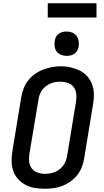

<svg xmlns="http://www.w3.org/2000/svg" viewBox="-20 -1154 640 1182"><path d="M255 8Q224 8 193.5 3Q163 -2 137 -16Q111 -30 91.5 -51.5Q72 -73 62 -101Q52 -129 51.5 -160Q51 -191 56 -222L111 -557Q116 -584 126 -610.5Q136 -637 154 -659.5Q172 -682 196 -699Q220 -716 247 -726Q274 -736 301 -741Q328 -746 355 -746Q387 -746 416.5 -739Q446 -732 472 -719Q498 -706 517.5 -684Q537 -662 547 -634Q557 -606 558 -575Q559 -544 553 -513L498 -178Q494 -151 483.5 -124.5Q473 -98 455 -75.5Q437 -53 413 -36Q389 -19 362.5 -9Q336 1 308.5 4.5Q281 8 255 8ZM256 -84Q272 -84 287.5 -86.5Q303 -89 318 -95Q333 -101 346 -111Q359 -121 369 -134.5Q379 -148 384.5 -163Q390 -178 393 -193L448 -528Q452 -552 449.5 -576Q447 -600 433.5 -618Q420 -636 397.5 -643.5Q375 -651 351 -651Q336 -651 320.5 -648.5Q305 -646 290 -639.5Q275 -633 262 -623Q249 -613 239.5 -600Q230 -587 224.5 -572Q219 -557 217 -542L161 -207Q157 -183 159.5 -159.5Q162 -136 175 -118Q188 -100 210 -92Q232 -84 256 -84ZM390 -810Q372 -810 355.5 -816.5Q339 -823 329 -836.5Q319 -850 316.5 -867.5Q314 -885 317 -903Q319 -916 325 -927.5Q331 -939 342 -946.5Q353 -954 365.5 -957Q378 -960 390 -960Q408 -960 424.5 -953.5Q441 -947 451 -933.5Q461 -920 464 -902.5Q467 -885 464 -867Q462 -854 455.5 -842.5Q449 -831 438.5 -823.5Q428 -816 415.5 -813Q403 -810 390 -810ZM274 -1046V-1134H574V-1046Z"/></svg>

Font: Iosevka Curly SmBdExObl
Style: Regular
Weight: 600
Width: 7
Italic angle: -9°
Monospace: yes
Designer: Belleve Invis
Foundry: Belleve Invis
Version: Version 11.1.0; ttfautohint (v1.8.3)